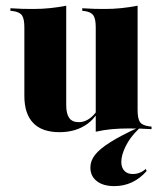

<svg xmlns="http://www.w3.org/2000/svg" viewBox="-20 -448 562 666"><path d="M209.7 -419.4V-209.7H64.5V-353.2Q64.5 -382.3 56.5 -394.4Q48.4 -406.5 24.2 -409.7L16.1 -410.5V-419.4Q40.3 -417.7 58.9 -417.3Q77.4 -416.9 96 -416.9Q125.8 -416.9 153.6 -419.8Q181.5 -422.6 209.7 -428.2ZM209.7 -209.7V-83.1Q209.7 -53.2 220.2 -38.7Q230.6 -24.2 253.2 -24.2Q279 -24.2 301.6 -46Q324.2 -67.7 341.9 -116.1L345.2 -113.7Q323.4 -47.6 283.5 -18.5Q243.5 10.5 186.3 10.5Q125.8 10.5 95.2 -21.4Q64.5 -53.2 64.5 -115.3V-209.7ZM312.1 0V-209.7H457.3V-66.1Q457.3 -37.1 465.3 -25Q473.4 -12.9 497.6 -9.7L505.6 -8.9V0Q482.3 -1.6 463.7 -2Q445.2 -2.4 425.8 -2.4Q396 -2.4 368.5 0Q341.1 2.4 312.1 8.9ZM457.3 -419.4V-209.7H312.1V-353.2Q312.1 -382.3 304 -394.4Q296 -406.5 273.4 -409.7L265.3 -410.5V-419.4Q289.5 -417.7 308.1 -417.3Q326.6 -416.9 344.4 -416.9Q373.4 -416.9 400.8 -419.8Q428.2 -422.6 457.3 -428.2ZM376.6 197.6Q337.9 197.6 315.7 180.2Q293.5 162.9 293.5 133.1Q293.5 109.7 309.7 89.1Q325.8 68.5 362.1 45.6Q398.4 22.6 458.1 -4.8H464.5Q463.7 -3.2 461.3 -0.8Q458.9 1.6 457.3 3.2Q431.5 28.2 416.1 58.9Q400.8 89.5 400.8 113.7Q400.8 133.1 411.3 144.4Q421.8 155.6 440.3 155.6Q466.1 155.6 485.5 137.9L488.7 145.2Q466.1 171 437.9 184.3Q409.7 197.6 376.6 197.6Z"/></svg>

Font: Playfair 144pt SemiCondensed Black
Style: Regular
Weight: 900
Width: 4
Designer: Claus Eggers Sørensen
Foundry: Claus Eggers Sørensen
Version: Version 2.203